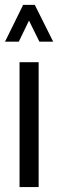

<svg xmlns="http://www.w3.org/2000/svg" viewBox="-32 -755 234 775"><path d="M-11.7 -586.9 61.5 -735.4H108.4L182.6 -586.9H127L85 -671.9L43.9 -586.9ZM46.9 0V-503.9H124V0Z"/></svg>

Font: Post No Bills Colombo
Style: SemiBold
Weight: 700
Designer: Kosala Senevirathne, Siva Puranthara, Lasantha Premarathna, Tharique Azeez
Foundry: Mooniak
Version: Version 1.220 ; ttfautohint (v1.5)